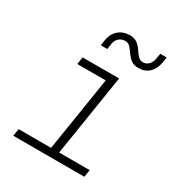

<svg xmlns="http://www.w3.org/2000/svg" viewBox="-182 -905 964 1030"><g transform="rotate(30 300.0 -390.0)"><path d="M51 0 58 -45H259L332 -505H156L163 -550H389L309 -45H498L491 0ZM449 -650Q421 -650 403.5 -663.5Q386 -677 373.5 -695.5Q361 -714 348.5 -727.5Q336 -741 318 -741Q295 -741 279.5 -727Q264 -713 260 -690L255 -655H215L220 -690Q227 -732 255 -756Q283 -780 325 -780Q353 -780 370.5 -766.5Q388 -753 400 -734.5Q412 -716 424.5 -702.5Q437 -689 455 -689Q476 -689 490 -703Q504 -717 508 -740L514 -775H554L548 -740Q541 -698 515 -674Q489 -650 449 -650Z"/></g></svg>

Font: NKDuy Mono Thin
Style: Italic
Weight: 100
Italic angle: -9°
Monospace: yes
Designer: NKDuy
Foundry: NKDuy
Version: Version 2.251; ttfautohint (v1.8.4.7-5d5b)